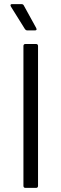

<svg xmlns="http://www.w3.org/2000/svg" viewBox="-20 -914 299 934"><path d="M94 -10V-690Q94 -700 104 -700H155Q165 -700 165 -690V-10Q165 0 155 0H104Q94 0 94 -10ZM158 -772Q158 -766 149 -766H113Q106 -766 101 -773L33 -882Q31 -886 31 -888Q31 -894 39 -894H84Q93 -894 96 -887L156 -778Q158 -774 158 -772Z"/></svg>

Font: Barlow
Style: Regular
Weight: 400
Designer: Jeremy Tribby
Foundry: Tribby Type
Version: Version 1.408;December 10, 2018;FontCreator 11.5.0.2430 64-b